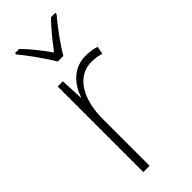

<svg xmlns="http://www.w3.org/2000/svg" viewBox="-248 -801 839 839"><g transform="rotate(-45 171.0 -382.0)"><path d="M159 -606H194C219 -650 267 -715 302 -756V-764H275C239 -726 205 -685 176 -645C149 -684 112 -731 79 -764H53V-756C85 -718 134 -650 159 -606ZM263 -538C187 -538 141 -483 121 -424H119L114 -529H82V0H121V-288C120 -406 169 -501 262 -501C284 -501 303 -498 321 -492L328 -528C309 -535 286 -538 263 -538Z"/></g></svg>

Font: Noto Sans Thai SemCond ExtLt
Style: Regular
Weight: 200
Width: 4
Designer: Monotype Design Team
Foundry: Monotype Imaging Inc.
Version: Version 2.002